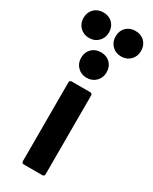

<svg xmlns="http://www.w3.org/2000/svg" viewBox="-281 -977 825 1032"><g transform="rotate(30 131.5 -461.0)"><path d="M49 -651Q49 -686 71 -708Q93 -730 128 -730Q163 -730 185 -708Q207 -686 207 -651Q207 -617 184.5 -594.5Q162 -572 128 -572Q94 -572 71.5 -594.5Q49 -617 49 -651ZM56 -12V-503Q56 -508 59.5 -511.5Q63 -515 68 -515H185Q190 -515 193.5 -511.5Q197 -508 197 -503V-12Q197 -7 193.5 -3.5Q190 0 185 0H68Q63 0 59.5 -3.5Q56 -7 56 -12ZM152 -843Q152 -878 174 -900Q196 -922 231 -922Q266 -922 288 -900Q310 -878 310 -843Q310 -809 287.5 -786.5Q265 -764 231 -764Q197 -764 174.5 -786.5Q152 -809 152 -843ZM-47 -843Q-47 -878 -25 -900Q-3 -922 32 -922Q67 -922 89 -900Q111 -878 111 -843Q111 -809 88.5 -786.5Q66 -764 32 -764Q-2 -764 -24.5 -786.5Q-47 -809 -47 -843Z"/></g></svg>

Font: UMi
Style: Bold
Weight: 700
Designer: Peter Middis
Foundry: We Are UMi
Version: Version 1.0